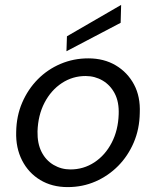

<svg xmlns="http://www.w3.org/2000/svg" viewBox="-20 -751 636 783"><path d="M256 12Q192 12 144 -17Q96 -46 70 -97Q44 -148 46 -213Q47 -278 70.5 -332.5Q94 -387 134 -427.5Q174 -468 227 -490.5Q280 -513 340 -513Q404 -513 452 -484.5Q500 -456 526.5 -406.5Q553 -357 550 -290Q549 -225 525.5 -170Q502 -115 462 -74.5Q422 -34 369.5 -11Q317 12 256 12ZM267 -60Q321 -60 365 -89Q409 -118 435.5 -169Q462 -220 464 -285Q466 -335 448 -369.5Q430 -404 398.5 -422.5Q367 -441 329 -441Q276 -441 232 -412Q188 -383 161.5 -332Q135 -281 133 -215Q132 -166 149.5 -131.5Q167 -97 198.5 -78.5Q230 -60 267 -60ZM251 -542 253 -603 474 -731 472 -658Z"/></svg>

Font: DM Sans 18pt
Style: Italic
Weight: 400
Italic angle: -10°
Designer: Colophon Foundry, Jonny Pinhorn
Foundry: Colophon Foundry
Version: Version 4.004;gftools[0.9.30]